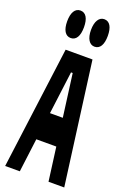

<svg xmlns="http://www.w3.org/2000/svg" viewBox="-195 -1120 789 1182"><g transform="rotate(20 200.0 -529.0)"><path d="M102 0 130 -220H261L290 0H393L287 -800H111L6 0ZM115 -878C151 -878 170 -911 170 -968C170 -1025 151 -1058 115 -1058C80 -1058 60 -1025 60 -968C60 -911 80 -878 115 -878ZM271 -878C307 -878 326 -911 326 -968C326 -1025 307 -1058 271 -1058C238 -1058 216 -1025 216 -968C216 -911 238 -878 271 -878ZM154 -400 190 -680H201L238 -400Z"/></g></svg>

Font: Yard Headline
Style: Regular
Weight: 400
Monospace: yes
Designer: Roman Shamin
Foundry: Evil Martians
Version: Version 1.000